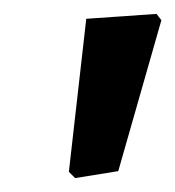

<svg xmlns="http://www.w3.org/2000/svg" viewBox="-20 -662 252 276"><path d="M205 -642 212 -633 150 -416 88 -406 79 -415 104 -635Z"/></svg>

Font: Alegreya Sans
Style: Bold Italic
Weight: 700
Italic angle: -7°
Designer: Juan Pablo del Peral
Foundry: Huerta Tipografica
Version: Version 2.007